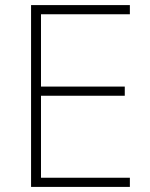

<svg xmlns="http://www.w3.org/2000/svg" viewBox="-20 -734 591 754"><path d="M490 0H102V-714H490V-678H141V-394H470V-358H141V-36H490Z"/></svg>

Font: Noto Sans ExtraLight
Style: Regular
Weight: 200
Designer: Monotype Design Team
Foundry: Monotype Imaging Inc.
Version: Version 2.007